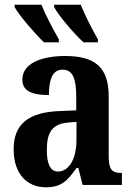

<svg xmlns="http://www.w3.org/2000/svg" viewBox="-20 -786 566 816"><path d="M335 -606H396V-619C372 -661 341 -721 323 -766H210V-756C228 -721 295 -642 335 -606ZM167 -606H230V-619C206 -661 174 -721 156 -766H42V-756C61 -721 129 -642 167 -606ZM175 10C241 10 267 -18 305 -72H313L331 0H498V-51H495C455 -51 442 -67 442 -122V-377C442 -503 380 -548 257 -548C155 -548 75 -516 75 -448C75 -401 112 -382 188 -382C188 -449 203 -490 246 -490C291 -490 304 -448 304 -374V-317L233 -314C103 -309 38 -260 38 -152C38 -42 99 10 175 10ZM226 -57C194 -57 179 -90 179 -148C179 -222 201 -259 268 -265L305 -268V-191C305 -112 274 -57 226 -57Z"/></svg>

Font: Noto Serif Condensed
Style: Bold
Weight: 700
Width: 3
Designer: Monotype Design Team
Foundry: Monotype Imaging Inc.
Version: Version 2.015